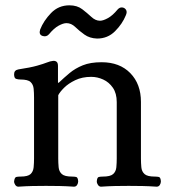

<svg xmlns="http://www.w3.org/2000/svg" viewBox="-20 -699 639 722"><path d="M49 3Q42 3 37.5 -3.5Q33 -10 33 -17Q35 -32 41 -33.5Q47 -35 57 -35Q85 -35 95 -44.5Q105 -54 106.5 -70Q108 -86 108 -103V-332Q108 -350 106.5 -365.5Q105 -381 95 -390.5Q85 -400 57 -400Q48 -400 40.5 -402.5Q33 -405 33 -420Q33 -435 49 -438Q95 -445 119.5 -452Q144 -459 156.5 -464Q169 -469 179 -470Q187 -471 192.5 -467Q198 -463 198 -451V-388H201Q221 -407 242 -424.5Q263 -442 291.5 -453.5Q320 -465 362 -465Q430 -465 470 -424Q510 -383 510 -316V-103Q510 -86 511.5 -70Q513 -54 523.5 -44.5Q534 -35 562 -35Q571 -35 577.5 -33.5Q584 -32 585 -17Q585 -10 581 -3.5Q577 3 569 3Q540 1 515.5 0.5Q491 0 464 0Q437 0 413 0.5Q389 1 360 3Q353 3 348.5 -3.5Q344 -10 344 -17Q345 -32 351.5 -33.5Q358 -35 367 -35Q395 -35 405.5 -44.5Q416 -54 417.5 -70Q419 -86 419 -103V-315Q419 -348 404.5 -369Q390 -390 368 -400Q346 -410 323 -410Q289 -410 263 -397.5Q237 -385 221 -369Q205 -353 199 -341V-103Q199 -86 200.5 -70Q202 -54 212.5 -44.5Q223 -35 251 -35Q260 -35 266.5 -33.5Q273 -32 274 -17Q274 -10 270 -3.5Q266 3 258 3Q229 1 204.5 0.5Q180 0 153 0Q126 0 102 0.5Q78 1 49 3ZM345 -554Q317 -555 297.5 -569Q278 -583 263 -597.5Q248 -612 230 -612Q218 -612 200.5 -602.5Q183 -593 164 -570Q154 -559 139.5 -564Q125 -569 131 -588Q144 -621 172 -650Q200 -679 241 -679Q270 -679 289 -664.5Q308 -650 323.5 -635.5Q339 -621 356 -621Q368 -621 386 -631Q404 -641 422 -663Q430 -672 439.5 -671Q449 -670 454 -662Q459 -654 453 -641Q440 -609 412.5 -581.5Q385 -554 345 -554Z"/></svg>

Font: Alice
Style: Regular
Weight: 400
Designer: Ksenia Yerulevich
Foundry: Cyreal (http://www.cyreal.org/)
Version: Version 2.003; ttfautohint (v1.8.3)